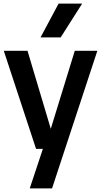

<svg xmlns="http://www.w3.org/2000/svg" viewBox="-20 -828 563 1068"><path d="M180.5 0 1 -545.5H133L262.5 -111.5L396 -545.5H521.5L269.5 220H145.5L218.5 0ZM205.5 -620 306 -808H437L317.5 -620Z"/></svg>

Font: Encode Sans SmCnd SmBold
Style: Regular
Weight: 600
Width: 4
Designer: Multiple Designers
Foundry: Impallari Type
Version: Version 3.002; ttfautohint (v1.8.3) -l 8 -r 50 -G 200 -x 14 